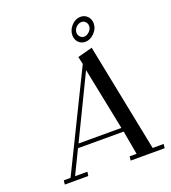

<svg xmlns="http://www.w3.org/2000/svg" viewBox="-160 -1026 1022 1145"><g transform="rotate(-20 351.5 -454.0)"><path d="M53.2 0 56.2 -25.9H99.1L399.9 -639.2L389.2 -687L482.9 -711.9L620.1 -25.9H689.9L687 0H471.2L474.1 -25.9H518.1L491.2 -176.8H201.2L127.9 -25.9H206.1L202.1 0ZM213.9 -202.1H485.8L405.8 -598.1ZM399.9 -820.8Q399.9 -853.5 424.8 -880.9Q449.7 -908.2 482.9 -908.2Q508.8 -908.2 526.4 -890.1Q543.9 -872.1 543.9 -845.2Q543.9 -810.1 517.1 -783.9Q490.2 -757.8 460.9 -757.8Q434.1 -757.8 417 -775.6Q399.9 -793.5 399.9 -820.8ZM428.2 -826.2Q428.2 -811 439 -800Q449.7 -789.1 463.9 -789.1Q481 -789.1 497.1 -804.7Q513.2 -820.3 513.2 -839.8Q513.2 -855 502.9 -866Q492.7 -877 478 -877Q459.5 -877 443.8 -862.1Q428.2 -847.2 428.2 -826.2Z"/></g></svg>

Font: Dehuti
Style: Bold-Italic
Weight: 700
Version: Version 1.2